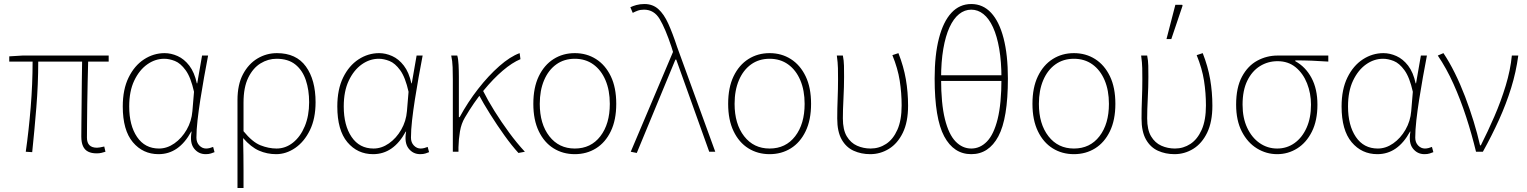

<svg xmlns="http://www.w3.org/2000/svg" viewBox="-20 -754 7586 954"><path d="M460 8Q435 8 418 -0.5Q401 -9 392.5 -27.5Q384 -46 384 -76Q384 -101 384.5 -144Q385 -187 385.5 -240Q386 -293 386.5 -347.5Q387 -402 388 -448H170Q170 -336 160.5 -219.5Q151 -103 140 2L108 0Q123 -105 132.5 -221Q142 -337 142 -448H26V-474L92 -478H520V-448H418Q417 -400 415.5 -344.5Q414 -289 413.5 -235.5Q413 -182 412.5 -138.5Q412 -95 412 -70Q412 -45 424.5 -32.5Q437 -20 462 -20Q467 -20 476.5 -21.5Q486 -23 498 -26L504 0Q494 3 484 5.5Q474 8 460 8Z M768 12Q690 12 640 -47.5Q590 -107 590 -225Q590 -310 619 -369Q648 -428 695.5 -459Q743 -490 798 -490Q830 -490 862.5 -475.5Q895 -461 920.5 -428Q946 -395 958 -340H960L984 -478H1014Q1004 -426 994 -370Q984 -314 975.5 -259.5Q967 -205 961.5 -156.5Q956 -108 956 -70Q956 -46 970.5 -31Q985 -16 1004 -16Q1013 -16 1022.5 -18.5Q1032 -21 1039 -24L1046 2Q1039 5 1028 8.5Q1017 12 1002 12Q966 12 944 -16.5Q922 -45 932 -100H930Q869 12 768 12ZM770 -16Q810 -16 846.5 -41.5Q883 -67 907.5 -109.5Q932 -152 936 -202L944 -298Q928 -370 902.5 -405Q877 -440 849 -451Q821 -462 796 -462Q751 -462 711.5 -434Q672 -406 647 -353.5Q622 -301 622 -225Q622 -131 661 -73.5Q700 -16 770 -16Z M1160 180V-257Q1160 -334 1187.5 -385.5Q1215 -437 1259.5 -463.5Q1304 -490 1356 -490Q1452 -490 1500 -423.5Q1548 -357 1548 -246Q1548 -165 1520 -107.5Q1492 -50 1447 -19Q1402 12 1352 12Q1307 12 1267 -5.5Q1227 -23 1188 -68Q1189 -20 1189.5 18Q1190 56 1190 94Q1190 132 1190 180ZM1354 -16Q1399 -16 1436 -45.5Q1473 -75 1494.5 -127Q1516 -179 1516 -246Q1516 -307 1499.5 -356Q1483 -405 1447.5 -433.5Q1412 -462 1354 -462Q1312 -462 1274.5 -439Q1237 -416 1213.5 -368Q1190 -320 1190 -244V-102Q1234 -48 1274.5 -32Q1315 -16 1354 -16Z M1834 12Q1756 12 1706 -47.5Q1656 -107 1656 -225Q1656 -310 1685 -369Q1714 -428 1761.5 -459Q1809 -490 1864 -490Q1896 -490 1928.5 -475.5Q1961 -461 1986.5 -428Q2012 -395 2024 -340H2026L2050 -478H2080Q2070 -426 2060 -370Q2050 -314 2041.5 -259.5Q2033 -205 2027.5 -156.5Q2022 -108 2022 -70Q2022 -46 2036.5 -31Q2051 -16 2070 -16Q2079 -16 2088.5 -18.5Q2098 -21 2105 -24L2112 2Q2105 5 2094 8.5Q2083 12 2068 12Q2032 12 2010 -16.5Q1988 -45 1998 -100H1996Q1935 12 1834 12ZM1836 -16Q1876 -16 1912.5 -41.5Q1949 -67 1973.5 -109.5Q1998 -152 2002 -202L2010 -298Q1994 -370 1968.5 -405Q1943 -440 1915 -451Q1887 -462 1862 -462Q1817 -462 1777.5 -434Q1738 -406 1713 -353.5Q1688 -301 1688 -225Q1688 -131 1727 -73.5Q1766 -16 1836 -16Z M2230 0V-360Q2230 -389 2229 -420Q2228 -451 2222 -478H2252Q2257 -462 2258.5 -432Q2260 -402 2260 -372V-172H2264Q2304 -246 2355.5 -312Q2407 -378 2461 -425.5Q2515 -473 2562 -490L2566 -460Q2525 -443 2478 -403Q2431 -363 2382.5 -304Q2334 -245 2290 -170Q2272 -140 2265.5 -101.5Q2259 -63 2258 -22V0ZM2556 6Q2523 -30 2486.5 -81Q2450 -132 2416 -186Q2382 -240 2358 -285L2380 -303Q2404 -255 2437.5 -201.5Q2471 -148 2509.5 -95.5Q2548 -43 2588 0Z M2836 12Q2777 12 2730.5 -17Q2684 -46 2657 -102Q2630 -158 2630 -238Q2630 -319 2657 -375Q2684 -431 2730.5 -460.5Q2777 -490 2836 -490Q2895 -490 2941.5 -460.5Q2988 -431 3015 -375Q3042 -319 3042 -238Q3042 -158 3015 -102Q2988 -46 2941.5 -17Q2895 12 2836 12ZM2836 -16Q2916 -16 2963 -77Q3010 -138 3010 -238Q3010 -305 2988.5 -355.5Q2967 -406 2928 -434Q2889 -462 2836 -462Q2783 -462 2744 -434Q2705 -406 2683.5 -355.5Q2662 -305 2662 -238Q2662 -138 2709.5 -77Q2757 -16 2836 -16Z M3144 6 3114 0 3324 -496 3316 -522Q3286 -612 3258 -659Q3230 -706 3180 -706Q3162 -706 3148.5 -701Q3135 -696 3124 -690L3112 -718Q3124 -724 3142 -729Q3160 -734 3182 -734Q3223 -734 3251 -709Q3279 -684 3300.5 -636.5Q3322 -589 3344 -522L3534 0H3504L3340 -458H3336Z M3804 12Q3745 12 3698.5 -17Q3652 -46 3625 -102Q3598 -158 3598 -238Q3598 -319 3625 -375Q3652 -431 3698.5 -460.5Q3745 -490 3804 -490Q3863 -490 3909.5 -460.5Q3956 -431 3983 -375Q4010 -319 4010 -238Q4010 -158 3983 -102Q3956 -46 3909.5 -17Q3863 12 3804 12ZM3804 -16Q3884 -16 3931 -77Q3978 -138 3978 -238Q3978 -305 3956.5 -355.5Q3935 -406 3896 -434Q3857 -462 3804 -462Q3751 -462 3712 -434Q3673 -406 3651.5 -355.5Q3630 -305 3630 -238Q3630 -138 3677.5 -77Q3725 -16 3804 -16Z M4304 12Q4259 12 4221.5 -5Q4184 -22 4162 -61Q4140 -100 4140 -165Q4140 -214 4142 -262.5Q4144 -311 4144 -360Q4144 -389 4143.5 -415.5Q4143 -442 4138 -478H4168Q4173 -453 4173.5 -427.5Q4174 -402 4174 -372Q4174 -323 4171 -265.5Q4168 -208 4168 -166Q4168 -109 4187.5 -76.5Q4207 -44 4238.5 -30Q4270 -16 4306 -16Q4348 -16 4383 -39Q4418 -62 4439 -109.5Q4460 -157 4460 -230Q4460 -292 4450.5 -353Q4441 -414 4414 -480L4444 -490Q4470 -424 4481 -360Q4492 -296 4492 -229Q4492 -148 4466 -94.5Q4440 -41 4397 -14.5Q4354 12 4304 12Z M4806 12Q4719 12 4671.5 -76.5Q4624 -165 4624 -364Q4624 -481 4645.5 -564Q4667 -647 4707.5 -690.5Q4748 -734 4806 -734Q4864 -734 4904.5 -690.5Q4945 -647 4966.5 -564Q4988 -481 4988 -364Q4988 -165 4940.5 -76.5Q4893 12 4806 12ZM4806 -16Q4850 -16 4884 -51Q4918 -86 4937 -162.5Q4956 -239 4956 -364Q4956 -447 4945 -511Q4934 -575 4914 -618.5Q4894 -662 4866.5 -684Q4839 -706 4806 -706Q4773 -706 4745.5 -684Q4718 -662 4698 -618.5Q4678 -575 4667 -511Q4656 -447 4656 -364Q4656 -239 4675 -162.5Q4694 -86 4728 -51Q4762 -16 4806 -16ZM4642 -352V-380H4970V-352Z M5316 12Q5257 12 5210.5 -17Q5164 -46 5137 -102Q5110 -158 5110 -238Q5110 -319 5137 -375Q5164 -431 5210.5 -460.5Q5257 -490 5316 -490Q5375 -490 5421.5 -460.5Q5468 -431 5495 -375Q5522 -319 5522 -238Q5522 -158 5495 -102Q5468 -46 5421.5 -17Q5375 12 5316 12ZM5316 -16Q5396 -16 5443 -77Q5490 -138 5490 -238Q5490 -305 5468.5 -355.5Q5447 -406 5408 -434Q5369 -462 5316 -462Q5263 -462 5224 -434Q5185 -406 5163.5 -355.5Q5142 -305 5142 -238Q5142 -138 5189.5 -77Q5237 -16 5316 -16Z M5816 12Q5771 12 5733.5 -5Q5696 -22 5674 -61Q5652 -100 5652 -165Q5652 -214 5654 -262.5Q5656 -311 5656 -360Q5656 -389 5655.5 -415.5Q5655 -442 5650 -478H5680Q5685 -453 5685.5 -427.5Q5686 -402 5686 -372Q5686 -323 5683 -265.5Q5680 -208 5680 -166Q5680 -109 5699.5 -76.5Q5719 -44 5750.5 -30Q5782 -16 5818 -16Q5860 -16 5895 -39Q5930 -62 5951 -109.5Q5972 -157 5972 -230Q5972 -292 5962.5 -353Q5953 -414 5926 -480L5956 -490Q5982 -424 5993 -360Q6004 -296 6004 -229Q6004 -148 5978 -94.5Q5952 -41 5909 -14.5Q5866 12 5816 12ZM5776 -560 5820 -730H5854L5856 -726L5800 -560Z M6326 12Q6272 12 6225.5 -16.5Q6179 -45 6150.5 -100Q6122 -155 6122 -234Q6122 -319 6151 -373Q6180 -427 6227 -452.5Q6274 -478 6328 -478H6580V-448Q6538 -451 6498 -452.5Q6458 -454 6416 -454V-450Q6467 -422 6496.5 -367Q6526 -312 6526 -234Q6526 -155 6498.5 -100Q6471 -45 6425.5 -16.5Q6380 12 6326 12ZM6326 -16Q6374 -16 6412 -43Q6450 -70 6472 -119Q6494 -168 6494 -234Q6494 -290 6474.5 -339.5Q6455 -389 6418 -419.5Q6381 -450 6328 -450Q6280 -450 6240.5 -425.5Q6201 -401 6177.5 -353Q6154 -305 6154 -234Q6154 -168 6177 -119Q6200 -70 6239 -43Q6278 -16 6326 -16Z M6824 12Q6746 12 6696 -47.5Q6646 -107 6646 -225Q6646 -310 6675 -369Q6704 -428 6751.5 -459Q6799 -490 6854 -490Q6886 -490 6918.5 -475.5Q6951 -461 6976.5 -428Q7002 -395 7014 -340H7016L7040 -478H7070Q7060 -426 7050 -370Q7040 -314 7031.5 -259.5Q7023 -205 7017.5 -156.5Q7012 -108 7012 -70Q7012 -46 7026.5 -31Q7041 -16 7060 -16Q7069 -16 7078.5 -18.5Q7088 -21 7095 -24L7102 2Q7095 5 7084 8.5Q7073 12 7058 12Q7022 12 7000 -16.5Q6978 -45 6988 -100H6986Q6925 12 6824 12ZM6826 -16Q6866 -16 6902.5 -41.5Q6939 -67 6963.5 -109.5Q6988 -152 6992 -202L7000 -298Q6984 -370 6958.5 -405Q6933 -440 6905 -451Q6877 -462 6852 -462Q6807 -462 6767.5 -434Q6728 -406 6703 -353.5Q6678 -301 6678 -225Q6678 -131 6717 -73.5Q6756 -16 6826 -16Z M7314 0Q7293 -87 7265 -173Q7237 -259 7202 -337Q7167 -415 7124 -478L7152 -490Q7181 -447 7208.5 -391.5Q7236 -336 7259.5 -274.5Q7283 -213 7302 -151Q7321 -89 7334 -32H7338Q7372 -99 7405 -175Q7438 -251 7461.5 -328.5Q7485 -406 7492 -478H7524Q7513 -396 7488.5 -317Q7464 -238 7428.5 -159.5Q7393 -81 7348 0Z"/></svg>

Font: Source Sans 3 VF
Style: Regular
Weight: 200
Designer: Paul D. Hunt
Foundry: Adobe
Version: Version 3.046;hotconv 1.0.118;makeotfexe 2.5.65603